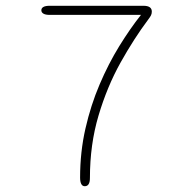

<svg xmlns="http://www.w3.org/2000/svg" viewBox="-20 -639 659 664"><path d="M123 -603.5Q123 -611 130.2 -615Q137.5 -619 151.5 -619H476Q505 -619 505 -599Q505 -591.5 502.2 -586Q499.5 -580.5 493 -572Q443.5 -506 397 -422.8Q350.5 -339.5 320.8 -239.5Q291 -139.5 291 -23.5Q291 5 273 5Q265 5 261 -2.8Q257 -10.5 257 -25Q257 -113.5 275.5 -194.5Q294 -275.5 324.5 -347Q355 -418.5 392.2 -479Q429.5 -539.5 467.5 -587.5H151.5Q137.5 -587.5 130.2 -591.8Q123 -596 123 -603.5Z"/></svg>

Font: Sono ExtraLight
Style: Regular
Weight: 200
Designer: Tyler Finck
Foundry: Tyler Finck
Version: Version 2.112